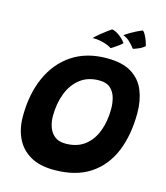

<svg xmlns="http://www.w3.org/2000/svg" viewBox="-128 -960 933 1082"><g transform="rotate(15 338.5 -419.0)"><path d="M289 25.5Q204 25.5 149.5 -6.5Q95 -38.5 68.5 -94Q42 -149.5 42 -220.5Q42 -351 86.2 -450Q130.5 -549 214 -604.5Q297.5 -660 416.5 -660Q506.5 -660 560 -627Q613.5 -594 637 -536.2Q660.5 -478.5 660.5 -405.5Q660.5 -276 620 -179Q579.5 -82 497.2 -28.2Q415 25.5 289 25.5ZM313 -134.5Q380 -134.5 424 -168Q468 -201.5 490 -259.5Q512 -317.5 512 -390Q512 -424.5 503 -456Q494 -487.5 471 -507.8Q448 -528 406.5 -528Q340 -528 295 -492.8Q250 -457.5 227.5 -398Q205 -338.5 205 -266Q205 -232.5 215.5 -202.5Q226 -172.5 249.5 -153.5Q273 -134.5 313 -134.5ZM568.5 -863Q576 -862.5 588.5 -838.5Q601 -814.5 609 -782.5Q593 -768 570.8 -759Q548.5 -750 542 -749Q527.5 -768.5 509.5 -785.2Q491.5 -802 471 -809Q477 -814.5 504.2 -831Q531.5 -847.5 568.5 -863ZM399.5 -823.5Q406 -826 421.8 -818.5Q437.5 -811 454.8 -796.8Q472 -782.5 483 -766.5Q477.5 -759.5 463.8 -749.2Q450 -739 437 -730.5Q424 -722 420 -720Q401.5 -733.5 367.2 -742Q333 -750.5 307.5 -748.5Q312 -755 339.2 -777.8Q366.5 -800.5 399.5 -823.5Z"/></g></svg>

Font: Grandstander
Style: Bold Italic
Weight: 700
Italic angle: -15°
Designer: Tyler Finck
Foundry: Etcetera Type Co
Version: Version 1.200; ttfautohint (v1.8.3)